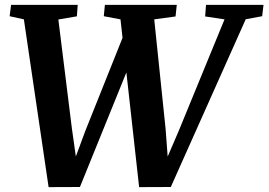

<svg xmlns="http://www.w3.org/2000/svg" viewBox="-20 -763 1102 788"><path d="M179.5 5 78 -683.5 19.5 -696.5 25.5 -743H299L295.5 -696L219.5 -683L275 -236L299.5 -63L270.5 -64.5L329.5 -224L490 -625.5L511 -496L308 4.5ZM551 5 474.5 -683.5 406 -696.5 410.5 -743H705.5L700.5 -695.5L613 -683.5L659.5 -235.5L672.5 -63L644.5 -65.5L714 -227L901.5 -683.5L822 -695.5L825.5 -743H1061.5L1056 -696.5L988.5 -684L681 4.5Z"/></svg>

Font: Merriweather 28pt
Style: Bold Italic
Weight: 700
Italic angle: -7.8°
Version: Version 2.101